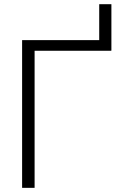

<svg xmlns="http://www.w3.org/2000/svg" viewBox="-20 -904 588 924"><path d="M516.1 -660.6H515.1V-659.7H146.5V0H86.4V-710.9H457.5V-883.8H516.1Z"/></svg>

Font: Roboto-Light
Style: Regular
Weight: 300
Designer: Google
Version: Version 2.137; 2017